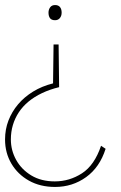

<svg xmlns="http://www.w3.org/2000/svg" viewBox="-20 -564 478 760"><path d="M212 -388 214 -219Q177 -210 146.5 -195.5Q116 -181 93 -162Q70 -143 54.5 -119.5Q39 -96 31 -69Q23 -42 23 -12Q23 31 44 69Q65 107 104 130.5Q143 154 197 154Q255 154 304.5 122Q354 90 380 13L398 25Q375 98 321 137Q267 176 198 176Q139 176 94.5 151Q50 126 25 83.5Q0 41 0 -12Q0 -52 13.5 -87Q27 -122 51.5 -151Q76 -180 111 -201.5Q146 -223 190 -234L192 -388ZM198 -484Q184 -484 178 -492Q172 -500 172 -514Q172 -526 178.5 -535Q185 -544 198 -544Q211 -544 217.5 -536Q224 -528 224 -514Q224 -501 217 -492.5Q210 -484 198 -484Z"/></svg>

Font: Mach Thin
Style: Regular
Weight: 250
Version: Version 1.002